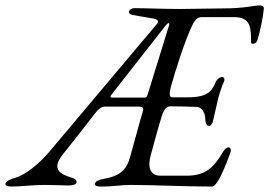

<svg xmlns="http://www.w3.org/2000/svg" viewBox="-82 -681 990 706"><path d="M-38 5C-7 5 39 -1 81 -1C115 -1 152 1 169 1C185 1 197 -2 199 -10C201 -19 195 -24 175 -30C143 -40 105 -58 148 -112C197 -174 234 -220 269 -266C279 -279 290 -289 304 -289H428C447 -289 446 -281 443 -271C430 -228 411 -154 395 -99C381 -51 352 -33 303 -24C280 -20 270 -15 267 -6C265 2 274 5 290 5C340 5 357 -1 399 -1C481 -1 593 5 698 5C721 5 760 -105 766 -123C768 -130 766 -139 758 -139C751 -139 744 -132 739 -124C705 -67 676 -35 605 -35H508C466 -35 461 -72 473 -113C489 -170 497 -203 512 -251C521 -282 532 -290 545 -290C579 -290 603 -289 641 -288C656 -288 673 -272 673 -241C673 -234 675 -218 687 -218C694 -218 698 -226 701 -235C714 -286 719 -331 742 -382C746 -391 740 -398 735 -398C727 -398 717 -391 712 -381C706 -367 700 -355 690 -345C680 -336 667 -329 647 -326C631 -323 614 -323 591 -323C580 -323 567 -323 552 -323C541 -323 539 -334 547 -364C562 -418 598 -534 627 -592C633 -604 643 -618 658 -618H780C840 -618 841 -578 841 -530C841 -523 841 -520 848 -520C854 -520 862 -523 866 -538C874 -566 885 -614 888 -648C889 -659 881 -661 874 -661C849 -661 820 -650 735 -650C684 -650 628 -648 581 -648C518 -648 452 -651 413 -651C402 -651 392 -644 392 -637C392 -632 396 -628 405 -626L481 -613C499 -610 503 -602 495 -593L102 -126C62 -78 11 -38 -24 -28C-47 -21 -59 -15 -62 -6C-64 2 -54 5 -38 5ZM337 -322C321 -322 321 -324 331 -337L527 -587C531 -592 535 -596 538 -596C541 -596 541 -592 539 -586L462 -337C457 -322 457 -322 443 -322Z"/></svg>

Font: EB Garamond
Style: Italic
Weight: 400
Italic angle: -17.2°
Designer: Georg Duffner and Octavio Pardo
Foundry: Georg Duffner
Version: Version 1.000;PS 001.000;hotconv 1.0.88;makeotf.lib2.5.64775